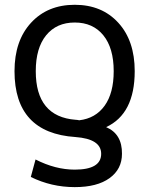

<svg xmlns="http://www.w3.org/2000/svg" viewBox="-20 -555 610 794"><path d="M307.6 -57.6Q375 -65.4 412.6 -117.7Q450.2 -169.9 450.2 -260.7Q450.2 -356.4 407.2 -409.2Q364.3 -461.9 289.1 -461.9Q213.9 -461.9 170.9 -409.2Q127.9 -356.4 127.9 -260.7Q127.9 -72.3 293 -59.6Q298.8 -59.6 307.6 -57.6ZM537.1 -260.7Q537.1 -84 418.9 -29.3Q485.4 -1 484.4 81.1Q484.4 144.5 433.1 181.6Q381.8 218.8 289.1 218.8Q192.4 218.8 107.4 176.8L127 104.5Q209 146.5 289.1 146.5Q398.4 146.5 398.4 81.1Q398.4 19.5 292 11.7Q40 -4.9 40 -260.7Q40 -386.7 108.4 -460.9Q176.8 -535.2 289.1 -535.2Q401.4 -535.2 469.2 -460.9Q537.1 -386.7 537.1 -260.7Z"/></svg>

Font: irohakakuC Regular
Style: Regular
Weight: 400
Designer: [Source Han Sans]
Ryoko NISHIZUKA Ë•øÂ°öÊ∂ºÂ≠ê (kana & ideographs); Paul D. Hunt (Latin, Greek & Cyrillic); Wenlong ZHAN
Version: Version 1.001.20160904